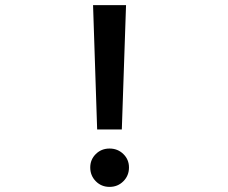

<svg xmlns="http://www.w3.org/2000/svg" viewBox="-20 -720 890 751"><path d="M360 -213.5 344 -700H473L456.5 -213.5ZM333 -65Q333 -96 354.8 -117.5Q376.5 -139 408.5 -139Q440.5 -139 462.5 -117.5Q484.5 -96 484.5 -65Q484.5 -33 462.5 -11Q440.5 11 408.5 11Q376.5 11 354.8 -11Q333 -33 333 -65Z"/></svg>

Font: League Mono Wide Medium
Style: Regular
Weight: 500
Width: 8
Designer: Tyler Finck
Foundry: The League of Moveable Type / Tyler Finck
Version: Version 2.210